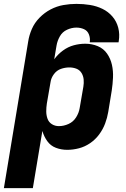

<svg xmlns="http://www.w3.org/2000/svg" viewBox="-54 -763 650 988"><path d="M-34 205H115L164 -89Q172 -61 189 -37Q206 -13 233.5 -2.5Q261 8 292 8Q322 8 352.5 0Q383 -8 410 -26.5Q437 -45 456.5 -71.5Q476 -98 487 -127.5Q498 -157 503 -187L521 -297Q526 -330 527.5 -364Q529 -398 522 -429.5Q515 -461 497 -487Q479 -513 449 -525.5Q419 -538 385 -538Q355 -538 325.5 -530Q296 -522 270 -503Q244 -484 225 -458L237 -529Q241 -553 254 -576Q267 -599 291 -610Q315 -621 339 -621Q360 -621 378 -613Q396 -605 403.5 -586Q411 -567 408 -547V-545H556L557 -551Q563 -587 554.5 -620Q546 -653 524.5 -678Q503 -703 473 -717.5Q443 -732 409 -737.5Q375 -743 339 -743Q306 -743 272 -737Q238 -731 206.5 -714.5Q175 -698 149.5 -672Q124 -646 110 -614Q96 -582 91 -549ZM249 -114Q229 -114 213 -124Q197 -134 190.5 -152Q184 -170 184 -190Q184 -210 187 -230L206 -340Q209 -362 223.5 -381.5Q238 -401 259.5 -408.5Q281 -416 303 -416Q322 -416 339 -409.5Q356 -403 365.5 -387.5Q375 -372 376.5 -353.5Q378 -335 375 -317L356 -207Q352 -182 337.5 -159Q323 -136 298.5 -125Q274 -114 249 -114Z"/></svg>

Font: Iosevka Sparkle Heavy Oblique
Style: Regular
Weight: 900
Italic angle: -9°
Designer: Belleve Invis
Foundry: Belleve Invis
Version: Version 4.5.0; ttfautohint (v1.8.3)